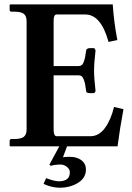

<svg xmlns="http://www.w3.org/2000/svg" viewBox="-20 -666 602 874"><path d="M255.9 83Q230 83 210.9 88.9L205.1 83L250 0H26.9L23.9 -2V-23.9Q23.9 -32.7 32.2 -33.2H45.9Q75.7 -33.2 88.4 -43.2Q101.1 -53.2 101.1 -77.1V-568.8Q101.1 -592.8 88.6 -602.8Q76.2 -612.8 45.9 -612.8H32.2Q24.4 -612.8 23.9 -621.1V-644L26.9 -646H493.2Q499 -561 514.2 -483.9L474.1 -475.1Q439.9 -600.1 368.2 -600.1H237.8Q223.6 -600.1 224.1 -570.8V-365.2H336.9Q345.7 -365.2 351.8 -369.6Q357.9 -374 362.1 -386.5Q366.2 -398.9 367.7 -407.5Q369.1 -416 372.1 -436Q372.1 -439.9 376.5 -443.4Q380.9 -446.8 388.2 -446.8H409.2L415 -437Q408.2 -380.9 408.2 -344.2Q408.2 -310.1 415 -251L409.2 -242.2H388.2Q372.1 -242.2 372.1 -252Q369.1 -272 367.7 -281Q366.2 -290 362.1 -302Q357.9 -314 352.1 -318.6Q346.2 -323.2 336.9 -323.2H224.1V-75.2Q224.1 -46.4 237.8 -45.9H391.1Q430.2 -45.9 457.5 -83Q484.9 -120.1 499 -179.2L542 -168.9Q525.9 -83 515.1 0H285.2L266.6 49.8Q274.4 47.9 298.3 47.9Q329.6 47.9 350.3 63.2Q371.1 78.6 371.1 106Q371.1 144 335.2 166.3Q299.3 188.5 250.5 188.5Q217.3 188.5 178.2 171.4L189.9 145Q228 159.2 248 159.2Q297.9 159.2 297.9 118.2Q297.9 104 284.4 93.5Q271 83 255.9 83Z"/></svg>

Font: Linux Libertine
Style: Semibold
Weight: 600
Designer: Philipp H. Poll
Foundry: Philipp H. Poll
Version: Version 5.1.2 ; ttfautohint (v0.9)